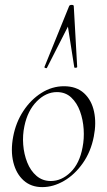

<svg xmlns="http://www.w3.org/2000/svg" viewBox="-20 -752 436 786"><path d="M282 -727 296 -478Q296 -475 290 -474.5Q284 -474 284 -477L258 -643L172 -474Q171 -472 166 -473.5Q161 -475 162 -478L263 -727Q265 -732 273.5 -732Q282 -732 282 -727ZM153 14Q107 14 76.5 -13.5Q46 -41 34.5 -88Q23 -135 34 -193Q45 -251 75.5 -297.5Q106 -344 149.5 -371.5Q193 -399 242 -399Q293 -399 324 -370.5Q355 -342 365 -295Q375 -248 364 -193Q352 -131 319 -84Q286 -37 242 -11.5Q198 14 153 14ZM188 -11Q232 -11 269 -47Q306 -83 318 -149Q325 -184 322.5 -223Q320 -262 307.5 -296.5Q295 -331 271.5 -353Q248 -375 213 -375Q168 -375 130.5 -337Q93 -299 80 -236Q72 -199 75 -160Q78 -121 91.5 -87Q105 -53 129.5 -32Q154 -11 188 -11Z"/></svg>

Font: Cormorant Light
Style: Italic
Weight: 300
Italic angle: -10°
Designer: Christian Thalmann (Catharsis Fonts)
Foundry: Catharsis Fonts
Version: Version 4.000